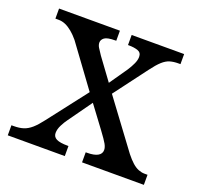

<svg xmlns="http://www.w3.org/2000/svg" viewBox="-100 -644 778 753"><g transform="rotate(20 289.0 -268.0)"><path d="M5 0V-42H14Q38 -42 55 -47.5Q72 -53 88 -67Q104 -81 123 -106L249 -269L123 -441Q109 -458 94.5 -470Q80 -482 66 -488Q52 -494 37 -494H24V-536H278V-494H275Q241 -494 229.5 -485.5Q218 -477 218 -465Q218 -455 224 -445Q230 -435 241 -419L307 -329L359 -404Q370 -421 377 -436.5Q384 -452 384 -465Q384 -483 368.5 -488.5Q353 -494 330 -494H327V-536H546V-494H537Q518 -494 502.5 -489.5Q487 -485 471.5 -471Q456 -457 436 -430L333 -293L480 -95Q495 -76 508.5 -64Q522 -52 535 -47Q548 -42 560 -42H573V0H315V-42H320Q350 -42 365 -50.5Q380 -59 380 -75Q380 -86 372.5 -99.5Q365 -113 342 -144L275 -234L205 -136Q196 -124 187 -106.5Q178 -89 178 -73Q178 -57 192.5 -49.5Q207 -42 240 -42H243V0Z"/></g></svg>

Font: Noto Serif Kannada
Style: Regular
Weight: 400
Designer: Universal Thirst, Indian Type Foundry and the Monotype Design Team
Foundry: Monotype Imaging Inc.
Version: Version 2.003